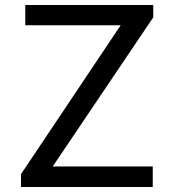

<svg xmlns="http://www.w3.org/2000/svg" viewBox="-20 -743 677 763"><path d="M63.5 0V-51L459.5 -642.5H80.5V-723H589V-674L189.5 -81.5H587V0Z"/></svg>

Font: Public Sans Thin
Style: Regular
Weight: 400
Version: Version 2.001